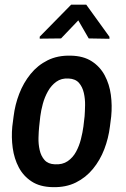

<svg xmlns="http://www.w3.org/2000/svg" viewBox="-20 -770 524 800"><path d="M31.2 -242.7 36.6 -284.7Q42.5 -333.5 60.1 -379.2Q77.6 -424.8 107.2 -461.4Q136.7 -498 178.5 -518.8Q220.2 -539.6 274.9 -538.1Q327.6 -537.1 362.3 -514.6Q397 -492.2 416.5 -455.6Q436 -418.9 441.9 -374.8Q447.8 -330.6 443.4 -285.2L438 -242.7Q432.1 -194.3 414.6 -148.4Q397 -102.5 367.4 -66.4Q337.9 -30.3 296.1 -9.5Q254.4 11.2 199.7 9.8Q146.5 8.8 112.1 -13.7Q77.6 -36.1 58.3 -72.5Q39.1 -108.9 33 -153.3Q26.9 -197.8 31.2 -242.7ZM147.9 -285.2 143.1 -241.7Q141.1 -222.2 140.4 -196Q139.6 -169.9 145.3 -144.8Q150.9 -119.6 165.8 -103Q180.7 -86.4 208.5 -85.4Q240.2 -83.5 262 -98.4Q283.7 -113.3 296.9 -137.7Q310.1 -162.1 317.1 -189.9Q324.2 -217.8 327.6 -243.2L332.5 -285.6Q334 -305.2 334.5 -331.5Q335 -357.9 329.3 -382.8Q323.7 -407.7 309.1 -424.6Q294.4 -441.4 266.1 -442.9Q235.8 -444.8 214.6 -429.4Q193.4 -414.1 179.7 -389.6Q166 -365.2 158.4 -337.2Q150.9 -309.1 147.9 -285.2ZM339.4 -750.5 436 -616.7V-608.4L349.6 -609.9L306.2 -685.1L234.4 -609.9L145.5 -608.9V-617.2L276.4 -750.5Z"/></svg>

Font: Roboto Condensed Medium
Style: Italic
Weight: 500
Italic angle: -12°
Designer: Christian Robertson
Foundry: Google
Version: Version 3.0; 2020